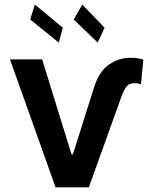

<svg xmlns="http://www.w3.org/2000/svg" viewBox="-20 -799 654 819"><path d="M22.7 -545.5H159.8L285.2 -140.3H290.8L377.8 -415.5Q399.9 -491.8 443 -522.2Q486.2 -552.6 536.2 -552.6Q552.9 -552.6 567.1 -550.4Q581.3 -548.3 591.3 -544.7L581.3 -439.6Q577.8 -440.7 570.8 -442.5Q563.9 -444.2 552.9 -444.2Q530.5 -444.2 518.8 -428.8Q507.1 -413.4 495.7 -380.7L359 0H217ZM396.7 -617.2 294.4 -715.9 331 -779.5 426.1 -680.8ZM230.8 -617.2 108.7 -715.9 128.9 -779.5 247.9 -680.8Z"/></svg>

Font: Inter Zeller Semi Bold
Style: Regular
Weight: 600
Designer: Rasmus Andersson; Joe Bland
Foundry: zeller
Version: Version 3.015;git-dec3a8cb1